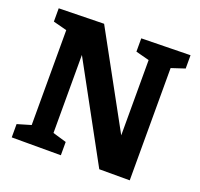

<svg xmlns="http://www.w3.org/2000/svg" viewBox="-123 -840 1017 977"><g transform="rotate(20 386.0 -352.0)"><path d="M483 -699 748 -704V-632L654 -601L675 -631V0H510L208 -553H228V-70L207 -100L302 -72V0H36V-72L131 -100L110 -70V-630L124 -604L36 -627V-699L280 -704L577 -162H556V-631L578 -602L483 -627Z"/></g></svg>

Font: Bitter Thin
Style: Bold
Weight: 700
Version: Version 3.021